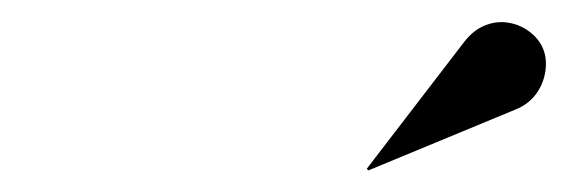

<svg xmlns="http://www.w3.org/2000/svg" viewBox="-20 -1003 540 178"><path d="M321.5 -845 320 -846.5 411 -965Q419.5 -975.5 429.8 -979.5Q440 -983.5 449.8 -982.2Q459.5 -981 467.8 -975.8Q476 -970.5 480.5 -963.5Q487 -953.5 486 -940.5Q485 -927.5 477.8 -917Q470.5 -906.5 458 -901.5Z"/></svg>

Font: Bodoni Moda 72pt Medium
Style: Italic
Weight: 500
Italic angle: -13°
Designer: Owen Earl
Foundry: indestructible type
Version: Version 2.004